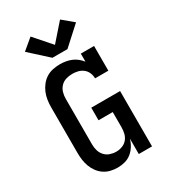

<svg xmlns="http://www.w3.org/2000/svg" viewBox="-236 -1099 1072 1217"><g transform="rotate(-30 300.0 -490.0)"><path d="M256 8Q231 8 205.5 2Q180 -4 158.5 -18.5Q137 -33 121.5 -54Q106 -75 97 -99Q88 -123 84.5 -148.5Q81 -174 81 -200V-535Q81 -561 85 -587.5Q89 -614 99 -638Q109 -662 125.5 -683Q142 -704 164 -718Q186 -732 212.5 -737.5Q239 -743 265 -743Q286 -743 307 -739.5Q328 -736 347.5 -728Q367 -720 384 -706.5Q401 -693 414 -676V-735H511V-554H414Q414 -575 405.5 -595Q397 -615 380.5 -628Q364 -641 343.5 -646Q323 -651 302 -651Q278 -651 255.5 -644Q233 -637 217 -620Q201 -603 194.5 -580.5Q188 -558 188 -535V-200Q188 -177 194.5 -155Q201 -133 216.5 -116Q232 -99 254 -91.5Q276 -84 299 -84Q321 -84 342.5 -92Q364 -100 378.5 -117Q393 -134 398.5 -156Q404 -178 404 -200V-313H300V-405H511V0H414V-113Q407 -87 392.5 -63.5Q378 -40 357 -23Q336 -6 309.5 1Q283 8 256 8ZM355 -802H245L113 -922L192 -988L300 -865L408 -988L487 -922Z"/></g></svg>

Font: Iosevka Slab Semibold Extended
Style: Regular
Weight: 600
Width: 7
Monospace: yes
Designer: Belleve Invis
Foundry: Belleve Invis
Version: Version 11.1.0; ttfautohint (v1.8.3)